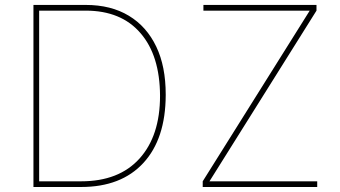

<svg xmlns="http://www.w3.org/2000/svg" viewBox="-20 -747 1360 767"><path d="M113.6 0ZM304 0H113.6V-727.3H322.4Q423.3 -727.3 494.7 -684.1Q566.1 -641 604.4 -560.4Q642 -481.5 642 -369.7V-366.5Q641.3 -192.1 552.9 -96.2Q464.5 0 304 0ZM304 -22.7Q455.3 -22.7 537.3 -113.6Q619.3 -204.5 619.3 -364.3Q618.6 -525.6 541.2 -614.7Q464.1 -704.5 322.4 -704.5H136.4V-22.7ZM1247.2 0H789.8V-22.7L1217.3 -704.5H792.6V-727.3H1244.3V-704.5L816.8 -22.7H1247.2Z"/></svg>

Font: Linik Sans Thin
Style: Regular
Weight: 100
Designer: Fonts by Rasmus Andersson / Changes by Cristiano Sobral with parts from Marc Monis
Foundry: rsms
Version: Version 3.020; ttfautohint (v1.6)